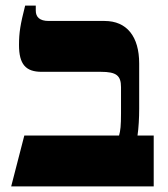

<svg xmlns="http://www.w3.org/2000/svg" viewBox="-20 -667 601 687"><path d="M20 0H530V-182H472C476 -208 478 -245 478 -278V-440C478 -536 434 -592 354 -592H154C122 -592 108 -606 108 -629V-647H70C53 -580 48 -551 48 -506C48 -437 72 -410 129 -410H341C396 -410 413 -397 413 -355V-262C413 -218 411 -199 406 -182H67Z"/></svg>

Font: Noto Serif Hebrew Extra
Style: Regular
Weight: 800
Designer: Monotype Design Team
Foundry: Monotype Imaging Inc.
Version: Version 1.901